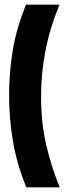

<svg xmlns="http://www.w3.org/2000/svg" viewBox="-20 -718 276 823"><path d="M235 -698Q192 -593 174 -496.5Q156 -400 156 -304Q156 -190 178.5 -95Q201 0 236 85H93Q52 -15 35.5 -112.5Q19 -210 19 -309Q19 -408 35 -504Q51 -600 92 -698Z"/></svg>

Font: Bricolage Grotesque 48pt Condensed Bricolage Grotesque 48pt Condensed Regular
Style: Bold
Weight: 700
Width: 3
Designer: Mathieu Triay
Foundry: Atelier Triay
Version: Version 1.000; ttfautohint (v1.8.4.7-5d5b);gftools[0.9.32]